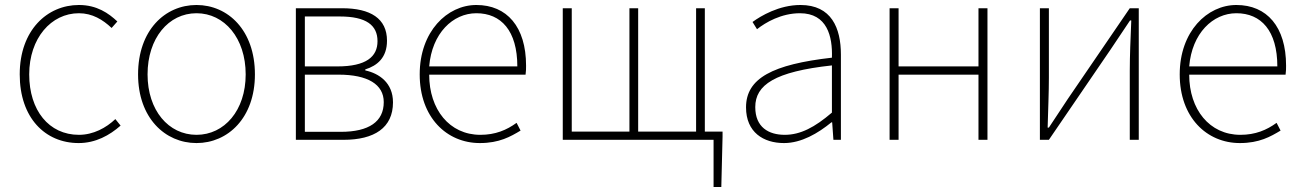

<svg xmlns="http://www.w3.org/2000/svg" viewBox="-20 -560 5213 769"><path d="M295 13C363 13 419 -18 463 -57L442 -83C405 -48 354 -20 296 -20C176 -20 97 -118 97 -262C97 -407 185 -507 296 -507C350 -507 392 -481 427 -448L450 -474C415 -507 368 -540 296 -540C169 -540 59 -439 59 -262C59 -88 161 13 295 13Z M767 13C893 13 1001 -88 1001 -262C1001 -439 893 -540 767 -540C641 -540 533 -439 533 -262C533 -88 641 13 767 13ZM767 -20C655 -20 571 -118 571 -262C571 -407 655 -507 767 -507C879 -507 964 -407 964 -262C964 -118 879 -20 767 -20Z M1165 0H1356C1479 0 1554 -48 1554 -150C1554 -229 1498 -266 1443 -278V-282C1491 -297 1530 -329 1530 -397C1530 -486 1464 -527 1350 -527H1165ZM1201 -294V-494H1341C1447 -494 1492 -459 1492 -395C1492 -333 1447 -294 1331 -294ZM1201 -32V-261H1336C1453 -261 1517 -222 1517 -151C1517 -73 1458 -32 1345 -32Z M1902 13C1980 13 2025 -13 2065 -37L2049 -68C2009 -39 1964 -20 1904 -20C1780 -20 1699 -122 1699 -261H2085C2087 -275 2087 -286 2087 -297C2087 -453 2010 -540 1888 -540C1771 -540 1661 -434 1661 -262C1661 -90 1769 13 1902 13ZM1699 -294C1710 -427 1794 -507 1888 -507C1987 -507 2052 -437 2052 -294Z M2234 0H2838V189H2869L2874 -13V-33H2803V-527H2768V-33H2536V-527H2501V-33H2270V-527H2234Z M3120 13C3190 13 3256 -26 3310 -70H3313L3318 0H3348V-341C3348 -448 3310 -540 3186 -540C3100 -540 3027 -496 2994 -472L3012 -443C3046 -470 3109 -507 3184 -507C3293 -507 3315 -414 3312 -329C3075 -302 2968 -247 2968 -130C2968 -30 3038 13 3120 13ZM3123 -20C3059 -20 3005 -50 3005 -131C3005 -220 3083 -273 3312 -298V-109C3243 -50 3186 -20 3123 -20Z M3543 0H3579V-261H3899V0H3935V-527H3899V-294H3579V-527H3543Z M4145 0H4181L4429 -363C4451 -396 4484 -445 4506 -478H4511C4508 -407 4505 -336 4505 -277V0H4541V-527H4505L4257 -164C4235 -131 4203 -82 4181 -49H4176C4178 -120 4181 -191 4181 -249V-527H4145Z M4946 13C5024 13 5069 -13 5109 -37L5093 -68C5053 -39 5008 -20 4948 -20C4824 -20 4743 -122 4743 -261H5129C5131 -275 5131 -286 5131 -297C5131 -453 5054 -540 4932 -540C4815 -540 4705 -434 4705 -262C4705 -90 4813 13 4946 13ZM4743 -294C4754 -427 4838 -507 4932 -507C5031 -507 5096 -437 5096 -294Z"/></svg>

Font: Source Han Sans JP ExtraLight
Style: Regular
Weight: 250
Designer: Ryoko NISHIZUKA 西塚涼子 (kana, bopomofo & ideographs); Paul D. Hunt (Latin, Greek & Cyrillic); Sandoll Communications 산돌커뮤니
Foundry: Adobe
Version: Version 2.001;hotconv 1.0.107;makeotfexe 2.5.65593